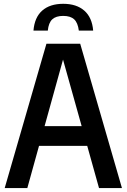

<svg xmlns="http://www.w3.org/2000/svg" viewBox="-20 -964 649 984"><path d="M4 0 218 -740H391L605 0H487.5L427 -216.5H180L120 0ZM208.5 -317.5H398.5L303 -658.5ZM151.5 -807Q157 -875 196.5 -909.8Q236 -944.5 304 -944.5Q372 -944.5 412 -909.5Q452 -874.5 457.5 -807H384Q379 -847.5 360 -865Q341 -882.5 304 -882.5Q267 -882.5 248 -865Q229 -847.5 225 -807Z"/></svg>

Font: Encode Sans Condensed SemiBold
Style: Regular
Weight: 600
Width: 3
Designer: Multiple Designers
Foundry: Impallari Type
Version: Version 3.000; ttfautohint (v1.8.3) -l 8 -r 50 -G 200 -x 14 